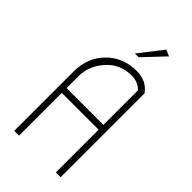

<svg xmlns="http://www.w3.org/2000/svg" viewBox="-273 -974 1048 1048"><g transform="rotate(45 251.0 -450.0)"><path d="M428 -648V0H391V-330H107V0H70V-458Q70 -566 139 -635Q208 -704 312 -704Q388 -704 428 -648ZM391 -367V-634Q359 -667 310 -667Q222 -667 164.5 -603Q107 -539 107 -457V-367ZM380 -885 266 -764H237L343 -900Z"/></g></svg>

Font: Bubbler One
Style: Regular
Weight: 400
Designer: Brenda Gallo (gbrenda1987@gmail.com)
Foundry: Brenda Gallo
Version: Version 1.003